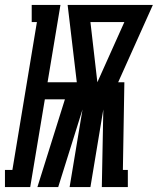

<svg xmlns="http://www.w3.org/2000/svg" viewBox="-67 -755 637 775"><path d="M-47 0V-69H-17L82 -666H61V-735H177L125 -423H243L206 -735H550L410 -423H435L429 -69H449V0H344L350 -313L298 0H214L266 -313L168 0H84L195 -354H114L55 0ZM326 -423 435 -666H298Z"/></svg>

Font: Iosevka Slab Heavy
Style: Italic
Weight: 900
Italic angle: -9°
Monospace: yes
Designer: Belleve Invis
Foundry: Belleve Invis
Version: Version 11.1.0; ttfautohint (v1.8.3)